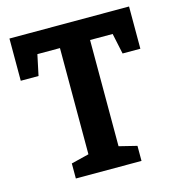

<svg xmlns="http://www.w3.org/2000/svg" viewBox="-105 -796 822 887"><g transform="rotate(-15 306.0 -352.0)"><path d="M149 0V-72L234 -93V-601H126L105 -502H20V-704H592V-502H507L486 -601H378V-93L463 -72V0Z"/></g></svg>

Font: Bitter
Style: Bold
Weight: 700
Designer: Sol Matas, and Bitter project Authors
Foundry: Sol Matas
Version: Version 2.001